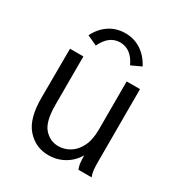

<svg xmlns="http://www.w3.org/2000/svg" viewBox="-158 -752 815 872"><g transform="rotate(30 250.0 -316.5)"><path d="M221 11Q153 11 108 -40Q63 -91 64 -202L65 -457H135V-202Q135 -115 165.5 -81Q196 -47 239 -47Q271 -47 299 -64Q327 -81 344.5 -116Q362 -151 362 -205V-457H432V-71Q432 -53 433.5 -35.5Q435 -18 442 0H373Q366 -17 364.5 -35Q363 -53 363 -70Q341 -32 303.5 -10.5Q266 11 221 11ZM159 -528 107 -552Q129 -596 165.5 -620Q202 -644 249 -644Q295 -644 331.5 -620Q368 -596 391 -552L339 -528Q307 -596 249 -596Q191 -596 159 -528Z"/></g></svg>

Font: Inconsolata Nerd Font Mono
Style: Regular
Weight: 400
Monospace: yes
Designer: Raph Levien, Cyreal, Brenton Simpson
Foundry: Raph Levien, Cyreal, Google
Version: Version 3.000; ttfautohint (v1.8.3);Nerd Fonts 3.0.2